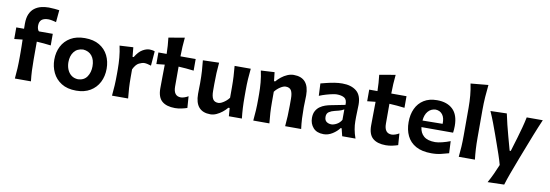

<svg xmlns="http://www.w3.org/2000/svg" viewBox="-69 -1351 5998 2092"><g transform="rotate(10 2929.5 -305.0)"><path d="M103 0Q108.9 -59.6 111.8 -115.2Q114.7 -170.9 114.7 -239.7V-294.4Q114.7 -325.2 114 -359.6Q113.3 -394 112.3 -432.6L21.5 -422.9V-551.3H107.4Q107.4 -566.4 107.2 -580.6Q106.9 -594.7 106.9 -608.4Q106.9 -672.9 125.7 -715.1Q144.5 -757.3 177 -781.7Q209.5 -806.2 250 -816.2Q290.5 -826.2 333.5 -826.2Q362.8 -826.2 397.7 -822.8Q432.6 -819.3 450.2 -816.9L438 -683.1Q419.4 -689 393.1 -693.8Q366.7 -698.7 351.1 -698.7Q303.2 -698.7 277.6 -678Q252 -657.2 252 -609.4Q252 -593.8 257.3 -575.9Q262.7 -558.1 272.5 -551.3H425.3V-422.9Q384.8 -428.2 345.9 -431.6Q307.1 -435.1 268.6 -437V-239.7Q268.6 -170.9 271.2 -115.2Q273.9 -59.6 280.8 0Z M782.7 14.2Q683.6 14.2 618.7 -26.9Q553.7 -67.9 522 -134.5Q490.2 -201.2 490.2 -277.8Q490.2 -360.4 523.7 -425.5Q557.1 -490.7 621.6 -528.6Q686 -566.4 779.3 -566.4Q875.5 -566.4 939.9 -528.1Q1004.4 -489.7 1036.9 -424.3Q1069.3 -358.9 1069.3 -277.8Q1069.3 -194.8 1035.6 -128.7Q1002 -62.5 937.7 -24.2Q873.5 14.2 782.7 14.2ZM781.7 -111.3Q848.1 -114.3 880.6 -162.4Q913.1 -210.4 913.1 -277.8Q913.1 -349.1 879.2 -392.3Q845.2 -435.5 781.7 -440.4Q715.3 -437 680.9 -391.8Q646.5 -346.7 646.5 -277.8Q646.5 -234.4 661.6 -197Q676.8 -159.7 706.8 -136.5Q736.8 -113.3 781.7 -111.3Z M1177.7 0Q1183.6 -59.6 1186.8 -115.2Q1189.9 -170.9 1189.9 -239.7V-294.4Q1189.9 -356.9 1184.3 -421.4Q1178.7 -485.8 1164.1 -551.3L1314.9 -559.6L1324.7 -455.1H1337.4Q1375.5 -518.1 1417 -542.2Q1458.5 -566.4 1494.1 -566.4Q1506.8 -566.4 1522.5 -564.2Q1538.1 -562 1552.2 -556.2L1539.1 -395.5Q1520 -401.9 1499.5 -406.5Q1479 -411.1 1464.8 -411.1Q1439 -411.1 1404.8 -394Q1370.6 -377 1343.3 -320.3V-231.4Q1343.3 -168.9 1346.4 -114.3Q1349.6 -59.6 1356 0Z M1876.5 14.2Q1781.7 14.2 1731.9 -28.6Q1682.1 -71.3 1682.1 -169.9Q1682.1 -233.9 1683.3 -299.1Q1684.6 -364.3 1685.1 -432.6L1593.8 -422.9V-551.3H1685.1Q1684.1 -599.1 1681.2 -641.6Q1678.2 -684.1 1672.9 -729.5L1849.6 -759.8Q1844.2 -704.6 1841.3 -656.7Q1838.4 -608.9 1837.9 -551.3H2006.3V-422.9Q1964.4 -428.2 1921.6 -431.9Q1878.9 -435.5 1837.4 -437.5V-217.3Q1837.4 -111.3 1919.4 -111.3Q1935.1 -111.3 1958 -118.9Q1981 -126.5 2000.5 -138.7L2009.8 -10.7Q1988.8 -2.9 1950.7 5.6Q1912.6 14.2 1876.5 14.2Z M2268.1 14.2Q2097.7 14.2 2097.7 -181.6Q2097.7 -217.8 2098.6 -245.1Q2099.6 -272.5 2099.6 -301.3Q2099.6 -377.4 2095.9 -434.8Q2092.3 -492.2 2085.9 -551.3L2264.6 -556.2Q2258.8 -497.1 2256.1 -439.9Q2253.4 -382.8 2253.4 -320.3V-243.7Q2253.4 -183.1 2270.8 -153.1Q2288.1 -123 2332.5 -123Q2348.1 -123 2369.4 -133.8Q2390.6 -144.5 2412.1 -162.1Q2433.6 -179.7 2448.7 -200.7V-320.3Q2448.7 -382.8 2445.6 -437.5Q2442.4 -492.2 2437 -551.3H2615.7Q2609.4 -492.2 2605.7 -434.8Q2602.1 -377.4 2602.1 -301.3V-239.7Q2602.1 -170.9 2605 -115.2Q2607.9 -59.6 2614.7 0H2470.7L2463.4 -90.3H2449.2Q2427.2 -63.5 2397 -39.6Q2366.7 -15.6 2333.5 -0.7Q2300.3 14.2 2268.1 14.2Z M2740.7 0Q2746.6 -59.6 2749.8 -115.2Q2752.9 -170.9 2752.9 -239.7V-294.4Q2752.9 -356.9 2747.3 -421.4Q2741.7 -485.8 2727.1 -551.3L2877.9 -559.6L2888.7 -461.9H2901.9Q2924.3 -488.8 2954.6 -512.7Q2984.9 -536.6 3019.8 -551.5Q3054.7 -566.4 3089.4 -566.4Q3260.7 -566.4 3260.7 -370.1Q3260.7 -334.5 3259 -300.8Q3257.3 -267.1 3257.3 -239.7Q3257.3 -170.9 3260 -115.2Q3262.7 -59.6 3270.5 0H3093.3Q3098.6 -59.6 3101.3 -114.3Q3104 -168.9 3104 -231.4V-305.7Q3104 -366.2 3086.9 -396Q3069.8 -425.8 3024.9 -425.8Q3000 -425.8 2964.8 -402.8Q2929.7 -379.9 2906.2 -348.1V-231.4Q2906.2 -168.9 2909.4 -114.3Q2912.6 -59.6 2918.9 0Z M3520 13.2Q3443.4 13.2 3404.3 -31.5Q3365.2 -76.2 3365.2 -139.6Q3365.2 -186 3382.3 -217Q3399.4 -248 3426.3 -266.8Q3453.1 -285.6 3482.7 -295.7Q3512.2 -305.7 3537.1 -310.5L3700.7 -342.8Q3703.1 -400.9 3672.1 -419.9Q3641.1 -439 3586.9 -439Q3573.2 -439 3541.7 -432.9Q3510.3 -426.8 3471.7 -415.5Q3433.1 -404.3 3397 -389.2L3390.6 -525.4Q3417.5 -532.2 3456.5 -542Q3495.6 -551.8 3540 -559.1Q3584.5 -566.4 3627.4 -566.4Q3725.6 -566.4 3783.2 -520Q3840.8 -473.6 3840.8 -369.1Q3840.8 -342.3 3838.9 -304Q3836.9 -265.6 3836.9 -233.9V-184.6Q3836.9 -143.6 3845 -97.7Q3853 -51.8 3871.6 0H3724.6L3703.6 -84.5H3692.4Q3663.6 -45.4 3616.9 -16.1Q3570.3 13.2 3520 13.2ZM3585.4 -106.9Q3610.8 -106.9 3643.6 -124.5Q3676.3 -142.1 3696.3 -176.3L3696.8 -292Q3686 -285.2 3666.3 -277.1Q3646.5 -269 3595.2 -257.3Q3561 -249.5 3534.9 -232.4Q3508.8 -215.3 3508.8 -178.2Q3508.8 -139.6 3531.2 -123.3Q3553.7 -106.9 3585.4 -106.9Z M4209 14.2Q4114.3 14.2 4064.5 -28.6Q4014.6 -71.3 4014.6 -169.9Q4014.6 -233.9 4015.9 -299.1Q4017.1 -364.3 4017.6 -432.6L3926.3 -422.9V-551.3H4017.6Q4016.6 -599.1 4013.7 -641.6Q4010.7 -684.1 4005.4 -729.5L4182.1 -759.8Q4176.8 -704.6 4173.8 -656.7Q4170.9 -608.9 4170.4 -551.3H4338.9V-422.9Q4296.9 -428.2 4254.2 -431.9Q4211.4 -435.5 4169.9 -437.5V-217.3Q4169.9 -111.3 4252 -111.3Q4267.6 -111.3 4290.5 -118.9Q4313.5 -126.5 4333 -138.7L4342.3 -10.7Q4321.3 -2.9 4283.2 5.6Q4245.1 14.2 4209 14.2Z M4713.4 14.2Q4607.4 14.2 4540.5 -23.2Q4473.6 -60.5 4441.9 -126.5Q4410.2 -192.4 4410.2 -277.8Q4410.2 -362.3 4440.4 -427.2Q4470.7 -492.2 4529.8 -529.3Q4588.9 -566.4 4675.8 -566.4Q4787.6 -566.4 4850.3 -506.1Q4913.1 -445.8 4913.1 -323.2Q4913.1 -300.8 4911.6 -283Q4910.2 -265.1 4907.7 -248H4557.6Q4564.5 -184.6 4606.7 -148.7Q4648.9 -112.8 4731.9 -112.8Q4762.2 -112.8 4809.3 -124.5Q4856.4 -136.2 4897.9 -152.8L4904.3 -20Q4870.1 -10.7 4822.3 1.7Q4774.4 14.2 4713.4 14.2ZM4778.8 -323.2Q4781.2 -389.2 4753.9 -425Q4726.6 -460.9 4677.2 -462.9Q4626 -460.4 4593.8 -422.6Q4561.5 -384.8 4556.6 -320.3Z M5014.2 0Q5020.5 -59.6 5023.7 -115.2Q5026.9 -170.9 5026.9 -239.7V-546.4Q5026.9 -614.3 5021.2 -679Q5015.6 -743.7 5002 -808.6L5196.8 -826.7Q5189.5 -760.7 5184.6 -691.4Q5179.7 -622.1 5179.7 -546.4V-239.7Q5179.7 -170.9 5182.9 -115.2Q5186 -59.6 5192.9 0Z M5371.6 217.3Q5400.4 166.5 5424.3 114.3Q5448.2 62 5469.2 10.7Q5454.1 -44.4 5435.1 -100.3Q5416 -156.2 5397 -209.5L5361.8 -309.1Q5340.8 -368.2 5317.4 -430.2Q5293.9 -492.2 5267.6 -551.3L5447.8 -556.2Q5460.4 -494.1 5475.3 -435.3Q5490.2 -376.5 5506.8 -314.5L5548.8 -161.1H5561L5607.4 -314.5Q5625 -374.5 5640.9 -433.1Q5656.7 -491.7 5668.9 -551.3H5846.7Q5827.1 -506.3 5810.1 -464.8Q5793 -423.3 5773.4 -374Q5753.9 -324.7 5727.1 -255.4L5667 -100.6Q5626.5 4.9 5599.4 78.9Q5572.3 152.8 5554.2 212.4Z"/></g></svg>

Font: Pinar Bold
Style: Regular
Weight: 700
Designer: Amin Abedi
Version: Version 3.000